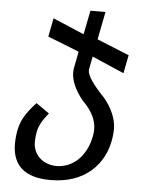

<svg xmlns="http://www.w3.org/2000/svg" viewBox="-56 -651 714 905"><g transform="rotate(5 301.0 -199.0)"><path d="M216.3 206.5Q126.5 206.5 80.8 167.5Q35.2 128.4 35.2 50.8Q35.2 33.7 37.1 14.6Q39.1 -4.4 42.5 -19Q45.9 -34.7 51.8 -49.8Q57.6 -64.9 66.9 -80.8Q76.2 -96.7 89.4 -113.5Q102.5 -130.4 120.1 -148.9L182.1 -105.5Q158.7 -76.7 147.9 -56.4Q137.2 -36.1 133.8 -19.5Q132.8 -14.6 131.6 -7.8Q130.4 -1 129.6 6.3Q128.9 13.7 128.4 21Q127.9 28.3 127.9 34.2Q127.9 58.6 137 77.9Q146 97.2 161.4 110.6Q176.8 124 197 131.1Q217.3 138.2 239.3 138.2Q263.7 138.2 288.8 129.2Q314 120.1 335.7 101.1Q357.4 82 374 52.2Q390.6 22.5 398.4 -19Q401.4 -33.7 401.4 -49.3Q401.4 -116.2 335.4 -180.2Q279.3 -250 279.3 -309.1Q279.3 -314 279.8 -319.1Q280.3 -324.2 281.2 -329.6L296.4 -407.7L147.9 -466.3L165 -554.2L312.5 -491.7L335 -605H406.2L380.4 -473.6L532.7 -411.6L515.6 -325.2L364.3 -390.6L352.5 -329.6Q352.1 -328.1 352.1 -324.2Q352.1 -287.6 433.1 -203.6Q462.4 -168.9 478.3 -131.3Q494.1 -93.8 494.1 -58.6Q494.1 -51.3 493.4 -40.5Q492.7 -29.8 491.2 -20Q484.4 30.8 462.6 72.3Q440.9 113.8 406 143.8Q371.1 173.8 323.2 190.2Q275.4 206.5 216.3 206.5Z"/></g></svg>

Font: Hack
Style: Italic
Weight: 400
Italic angle: -11°
Monospace: yes
Designer: Christopher Simpkins
Foundry: Christopher Simpkins
Version: Version 2.019; ttfautohint (v1.4.1) -l 4 -r 80 -G 350 -x 0 -